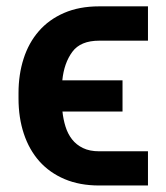

<svg xmlns="http://www.w3.org/2000/svg" viewBox="-20 -565 511 590"><path d="M36.9 -262.4V-279.1Q36.9 -336.3 52.6 -384.9Q68.2 -433.6 99.3 -469.3Q130.3 -505 176.8 -525.2Q223.4 -545.5 284.8 -545.5H434.7V-440H284.8Q227.6 -440 202.4 -405.9Q176.8 -371.4 171.5 -318.2H356.5V-222.3H171.9Q174.4 -198.2 181.3 -176Q188.2 -153.8 201.3 -136.9Q214.5 -120 234.9 -110.1Q255.3 -100.1 284.8 -100.1H434.7V5H284.8Q224.8 5 178.6 -14.6Q132.5 -34.1 101 -69.4Q69.6 -104.8 53.3 -153.9Q36.9 -203.1 36.9 -262.4Z"/></svg>

Font: Inter P Semi Bold
Style: Regular
Weight: 600
Designer: Rasmus Andersson
Foundry: rsms
Version: Version 3.018;git-588b23468